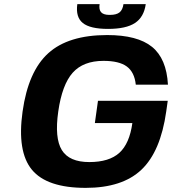

<svg xmlns="http://www.w3.org/2000/svg" viewBox="-20 -890 833 930"><path d="M439.5 -293.9 454.6 -401.9H792.5L785.2 -350.1Q757.8 -155.8 665 -67.9Q572.3 20 395 20Q207 20 134.5 -67.9Q62 -155.8 89.4 -350.1Q116.7 -544.4 213.9 -632.3Q311 -720.2 499 -720.2Q646 -720.2 716.3 -663.1Q786.6 -606 793.5 -480H637.7Q631.3 -540.5 594.2 -567.9Q557.1 -595.2 481.4 -595.2Q383.3 -595.2 332 -537.6Q280.8 -480 262.2 -350.1Q243.7 -221.2 279.5 -163.1Q315.4 -105 412.6 -105Q508.8 -105 558.1 -149.7Q607.4 -194.3 621.1 -293.9ZM686 -870.1Q677.2 -807.1 633.8 -778.6Q590.3 -750 503.4 -750Q416.5 -750 381.1 -778.6Q345.7 -807.1 354.5 -870.1H462.4Q458.5 -843.8 469.5 -831.1Q480.5 -818.4 507.8 -817.9H513.2Q543.9 -817.9 559.1 -830.1Q574.2 -842.3 578.1 -870.1Z"/></svg>

Font: Fivo Sans
Style: Italic
Weight: 700
Designer: Alexander Slobzheninov
Foundry: Alexander Slobzheninov
Version: 1.0